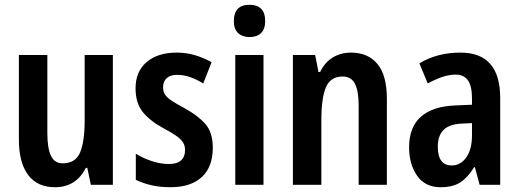

<svg xmlns="http://www.w3.org/2000/svg" viewBox="-20 -773 2171 803"><path d="M452 -543V0H360L345 -71H339Q298 10 210 10Q136 10 97.5 -41.5Q59 -93 59 -189V-543H178V-217Q178 -153 193 -121.5Q208 -90 242 -90Q296 -90 315 -135.5Q334 -181 334 -267V-543Z M870 -155Q870 -75 824 -32.5Q778 10 693 10Q650 10 614.5 2Q579 -6 548 -21V-130Q577 -112 614 -99.5Q651 -87 686 -87Q754 -87 754 -147Q754 -171 736 -189.5Q718 -208 663 -237Q608 -267 577.5 -304Q547 -341 547 -404Q547 -474 593.5 -513.5Q640 -553 719 -553Q759 -553 794.5 -542.5Q830 -532 865 -513L830 -424Q804 -440 776.5 -450Q749 -460 721 -460Q692 -460 677 -446Q662 -432 662 -408Q662 -392 669 -379.5Q676 -367 695.5 -353.5Q715 -340 751 -321Q806 -291 838 -255.5Q870 -220 870 -155Z M1024 -753Q1055 -753 1072 -736.5Q1089 -720 1089 -685Q1089 -651 1071.5 -634.5Q1054 -618 1024 -618Q994 -618 976 -634.5Q958 -651 958 -685Q958 -753 1024 -753ZM1082 -543V0H964V-543Z M1448 -553Q1519 -553 1558.5 -505.5Q1598 -458 1598 -360V0H1480V-332Q1480 -392 1464.5 -422.5Q1449 -453 1413 -453Q1363 -453 1343.5 -409Q1324 -365 1324 -268V0H1205V-543H1298L1312 -472H1319Q1338 -512 1371.5 -532.5Q1405 -553 1448 -553Z M1906 -553Q2072 -553 2072 -363V0H1986L1966 -74H1963Q1937 -31 1905.5 -10.5Q1874 10 1823 10Q1758 10 1724.5 -38Q1691 -86 1691 -157Q1691 -241 1740 -284.5Q1789 -328 1883 -332L1954 -335V-361Q1954 -413 1937 -437Q1920 -461 1886 -461Q1859 -461 1829.5 -451Q1800 -441 1769 -424L1734 -508Q1808 -553 1906 -553ZM1954 -258 1909 -256Q1857 -253 1834 -228.5Q1811 -204 1811 -160Q1811 -81 1869 -81Q1906 -81 1930 -114.5Q1954 -148 1954 -208Z"/></svg>

Font: Noto Sans Disp Cond SemBd
Style: Regular
Weight: 600
Width: 3
Designer: Monotype Design Team
Foundry: Monotype Imaging Inc.
Version: Version 2.000;GOOG;noto-source:20170915:90ef993387c0; ttfaut